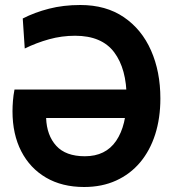

<svg xmlns="http://www.w3.org/2000/svg" viewBox="-20 -734 694 768"><path d="M486.5 -342Q486.5 -458.5 436.8 -524.8Q387 -591 280.5 -591Q227 -591 176.5 -577Q126 -563 79 -540L71 -660Q118.5 -684.5 176 -699.2Q233.5 -714 301.5 -714Q404 -714 475.5 -665.2Q547 -616.5 584.2 -532Q621.5 -447.5 621.5 -340Q621.5 -261.5 600.8 -196.5Q580 -131.5 540.5 -84.5Q501 -37.5 444.5 -11.8Q388 14 316.5 14Q228.5 14 164.2 -23.5Q100 -61 65 -129Q30 -197 30 -289Q30 -308.5 31.8 -330.8Q33.5 -353 38 -376H549V-262H164.5Q167 -192.5 205 -150.8Q243 -109 319.5 -109Q402.5 -109 444.5 -170.5Q486.5 -232 486.5 -342Z"/></svg>

Font: Cabin
Style: Bold
Weight: 700
Width: 4
Designer: Pablo Impallari
Foundry: Pablo Impallari. http://www.impallari.com Igino Marini. http://www.ikern.com
Version: Version 3.001